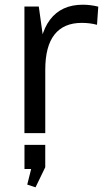

<svg xmlns="http://www.w3.org/2000/svg" viewBox="-20 -568 439 819"><path d="M84.2 -540H145.5L173.1 -341.6V0H84.2ZM145.1 -297Q145.1 -420.5 193.5 -484.2Q241.8 -547.9 333.3 -547.9Q349.4 -547.9 366.2 -545.8Q382.9 -543.8 399.2 -539.6L393.8 -462.2Q363.8 -470.4 328.6 -470.4Q251.9 -470.4 212.5 -420.6Q173.1 -370.8 173.1 -270.7ZM173 50V145.4L131.6 231L96.2 219.4L127.1 96.3L164.1 152.8H84.4V50Z"/></svg>

Font: Pathway Extreme 8pt Thin
Style: Regular
Weight: 100
Designer: Eduardo Rodriguez Tunni
Foundry: Eduardo Rodriguez Tunni
Version: Version 1.000